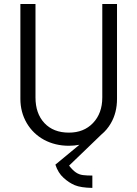

<svg xmlns="http://www.w3.org/2000/svg" viewBox="-20 -710 675 943"><path d="M196.3 -23.4Q142.6 -52.7 111.3 -105.5Q80.1 -159.2 80.1 -224.6V-690.4H154.3V-231.4Q154.3 -152.3 198.2 -105.5Q242.2 -58.6 318.4 -58.6Q391.6 -58.6 436.5 -105.5Q482.4 -153.3 482.4 -231.4V-690.4H554.7V-224.6Q554.7 -156.2 524.4 -104.5Q505.9 -72.3 478.5 -49.8L319.3 103.5Q336.9 126 352.5 136.7Q368.2 147.5 387.2 149.9Q406.2 152.3 433.6 152.3V212.9Q377 211.9 347.7 199.7Q318.4 187.5 292 163.1Q265.6 139.6 252 98.6L370.1 1Q344.7 5.9 318.4 5.9Q251 5.9 196.3 -23.4Z"/></svg>

Font: DINish
Style: Regular
Weight: 400
Designer: Bert Driehuis
Foundry: Playbeing
Version: Version 3.008; git-95204e4c-release